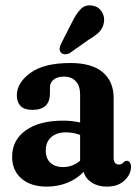

<svg xmlns="http://www.w3.org/2000/svg" viewBox="-20 -683 508 713"><path d="M25 -100.5Q25 -163 75.8 -199Q126.5 -235 214.5 -235Q248 -235 277.5 -228V-332Q277.5 -364 261.5 -381.2Q245.5 -398.5 218 -398.5Q193.5 -398.5 179.5 -387.5Q165.5 -376.5 165.5 -359V-336.5Q165.5 -275 100.5 -275Q70 -275 56.2 -289.5Q42.5 -304 42.5 -328.5Q42.5 -375.5 92.8 -412.2Q143 -449 241.5 -449Q321.5 -449 361.8 -414.5Q402 -380 402 -319V-96Q402 -86 406.5 -79Q411 -72 421.5 -72Q432 -72 439 -80.5Q445 -86 450.5 -86Q458 -86 462.2 -79.5Q466.5 -73 466.5 -63Q466.5 -36 442.5 -13Q418.5 10 377 10Q344 10 320.8 -5Q297.5 -20 290.5 -45Q266.5 -19 230.8 -4.5Q195 10 153.5 10Q94 10 59.5 -20.2Q25 -50.5 25 -100.5ZM150 -124.5Q150 -93.5 167.8 -78Q185.5 -62.5 213.5 -62.5Q249.5 -62.5 277.5 -86V-182Q252.5 -191.5 225 -191.5Q190.5 -191.5 170.2 -173.8Q150 -156 150 -124.5ZM247 -599.5Q262 -631 279.5 -649Q297 -667 324 -662Q346.5 -658 358 -639.5Q369.5 -621 366 -600Q362.5 -579.5 349.2 -565.2Q336 -551 310 -536L239 -486Q231 -481.5 221.8 -481.5Q212.5 -481.5 207 -487.5Q200 -495 201.5 -503.8Q203 -512.5 207.5 -522Z"/></svg>

Font: Fraunces 144pt SuperSoft SemiBold
Style: Regular
Weight: 600
Version: Version 1.000;[b76b70a41]